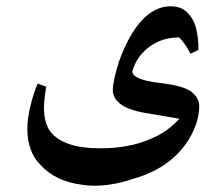

<svg xmlns="http://www.w3.org/2000/svg" viewBox="-20 -400 710 611"><path d="M614 -63Q614 -22 593 21.5Q572 65 534 100Q509 123 475 141Q441 159 404 169Q340 191 280 191Q261 191 241 188Q156 177 109 125Q67 83 67 10Q67 -23 77.5 -65.5Q88 -108 100 -134L127 -124Q120 -82 120 -57Q120 -8 141 20Q184 72 298 72Q392 72 459 42Q486 31 505.5 17.5Q525 4 536 -7L551 -22Q547 -23 525.5 -26.5Q504 -30 446 -40Q401 -47 376 -61Q339 -81 339 -114Q339 -134 351 -178.5Q363 -223 385 -266Q443 -380 524 -380Q559 -380 579 -357Q600 -335 606.5 -298.5Q613 -262 611 -241L586 -229Q570 -261 550 -281Q479 -281 432 -230Q418 -214 410.5 -197.5Q403 -181 401 -173Q402 -146 489 -136Q565 -127 589.5 -107.5Q614 -88 614 -63Z"/></svg>

Font: Mirza Medium
Style: Regular
Weight: 500
Designer: Arabic design by Kourosh Beigpour, Latin design by Eduardo Tunni, engineering by Lasse Fister
Version: Version 1.0010g